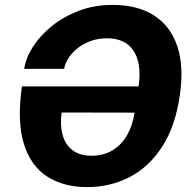

<svg xmlns="http://www.w3.org/2000/svg" viewBox="-20 -753 787 783"><path d="M334.9 10Q239.8 10 172.8 -32.8Q105.7 -75.5 77.4 -166.3Q49.1 -257 69.3 -400.6H545.2Q558.5 -494.3 524.8 -545.6Q491.1 -596.8 416.9 -596.8Q380 -596.8 349.1 -585.5Q318.2 -574.1 295.3 -555.5Q272.4 -536.9 258.6 -515Q244.9 -493.2 241.8 -472.2H78.7Q84.9 -515.7 113.8 -561.4Q142.8 -607.2 190.5 -646Q238.2 -684.8 301.4 -708.9Q364.6 -733 439.1 -733Q540.8 -733 607.8 -690.1Q674.9 -647.3 702.6 -565.7Q730.3 -484.1 713.8 -367.6Q696 -240 642.3 -156.3Q588.7 -72.6 509.4 -31.3Q430.1 10 334.9 10ZM353 -117.9Q402.7 -117.9 439.4 -140.3Q476 -162.8 498.6 -202.4Q521.1 -242.1 528.6 -293.6L231.3 -294.2Q224.2 -242.2 235.3 -202.4Q246.4 -162.6 276.1 -140.3Q305.8 -117.9 353 -117.9Z"/></svg>

Font: Public Sans Thin
Style: Italic
Weight: 100
Italic angle: -8°
Designer: The Public Sans project authors (U.S. Web Design System). Libre Franklin designed by Pablo Impallari and Rodrigo Fuenzal
Version: Version 2.000